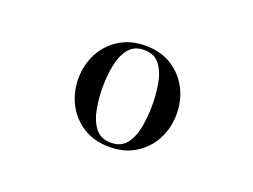

<svg xmlns="http://www.w3.org/2000/svg" viewBox="-58 -876 678 514"><g transform="rotate(20 281.0 -619.0)"><path d="M283.5 -475Q240.5 -475 209 -494.8Q177.5 -514.5 160.5 -547.2Q143.5 -580 143.5 -619Q143.5 -658 160.5 -690.8Q177.5 -723.5 209 -743.2Q240.5 -763 283.5 -763Q327 -763 358.2 -743.2Q389.5 -723.5 406.5 -690.8Q423.5 -658 423.5 -619Q423.5 -580 406.5 -547.2Q389.5 -514.5 358.2 -494.8Q327 -475 283.5 -475ZM283.5 -487Q313 -487 328.2 -507.2Q343.5 -527.5 348.8 -558.2Q354 -589 354 -619Q354 -649.5 348.8 -680Q343.5 -710.5 328.2 -730.8Q313 -751 283.5 -751Q254.5 -751 239 -730.8Q223.5 -710.5 218 -680Q212.5 -649.5 212.5 -619Q212.5 -589 218 -558.2Q223.5 -527.5 239 -507.2Q254.5 -487 283.5 -487Z"/></g></svg>

Font: Bodoni Moda Medium
Style: Regular
Weight: 500
Designer: Owen Earl
Foundry: indestructible type
Version: Version 2.005